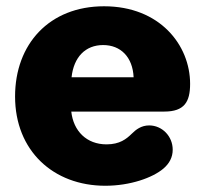

<svg xmlns="http://www.w3.org/2000/svg" viewBox="-20 -577 647 609"><path d="M314 12.2C393.1 12.2 463.9 -13.2 498 -42C517.1 -58.1 527.8 -78.1 527.8 -102.1C527.8 -145 494.1 -179.2 453.1 -179.2C428.2 -179.2 411.1 -166 397.9 -152.8C380.9 -136.2 359.9 -119.1 317.9 -119.1C254.9 -119.1 212.9 -161.1 206.1 -223.1H501C564.9 -223.1 583 -253.9 583 -311C583 -434.1 486.8 -557.1 310.1 -557.1C136.2 -557.1 27.8 -437 27.8 -271C27.8 -99.1 148.9 12.2 314 12.2ZM207 -332C213.9 -396 251 -434.1 307.1 -434.1C362.8 -434.1 400.9 -396 403.8 -332Z"/></svg>

Font: Jellee Bold
Style: Regular
Weight: 700
Designer: Alfredo Marco Pradil
Foundry: Hanken Design Co.
Version: Version 1.223;hotconv 1.0.109;makeotfexe 2.5.65596